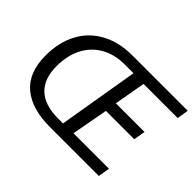

<svg xmlns="http://www.w3.org/2000/svg" viewBox="-137 -995 1269 1269"><g transform="rotate(45 497.5 -360.0)"><path d="M72 -314Q72 -437 120.5 -528.5Q169 -620 261 -670Q353 -720 479 -720H995L982 -639H663L624 -419H892L878 -337H613L566 -81H898L884 0H425Q256 0 164 -78Q72 -156 72 -314ZM471 -78 566 -642H484Q389 -642 318.5 -601.5Q248 -561 210.5 -487.5Q173 -414 173 -315Q173 -200 236 -139Q299 -78 425 -78Z"/></g></svg>

Font: Nebula Sans Medium
Style: Regular
Weight: 500
Italic angle: -9°
Designer: Paul D. Hunt for Adobe (as Source Sans)
Foundry: Nebula Entertainment & Broadcasting LLC
Version: Version 1.010